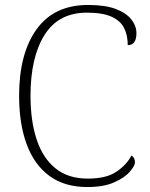

<svg xmlns="http://www.w3.org/2000/svg" viewBox="-20 -744 604 774"><path d="M332 10Q240 10 179 -35Q118 -80 87.5 -162.5Q57 -245 57 -358Q57 -528 127.5 -626Q198 -724 335 -724Q405 -724 447.5 -707.5Q490 -691 510 -665Q530 -639 530 -610Q530 -562 495 -562Q495 -601 480.5 -630.5Q466 -660 430 -676.5Q394 -693 330 -693Q216 -693 159.5 -603Q103 -513 103 -358Q103 -256 128 -181Q153 -106 204 -65Q255 -24 334 -24Q408 -24 449 -51.5Q490 -79 510 -117Q524 -109 524 -89Q524 -76 503.5 -52Q483 -28 440.5 -9Q398 10 332 10Z"/></svg>

Font: Noto Serif ExtraLight
Style: Regular
Weight: 200
Designer: Monotype Design Team
Foundry: Monotype Imaging Inc.
Version: Version 2.015; ttfautohint (v1.8.4.7-5d5b)